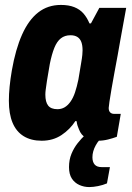

<svg xmlns="http://www.w3.org/2000/svg" viewBox="-20 -559 536 779"><path d="M149 12Q106 12 76 -6.5Q46 -25 31 -61Q16 -97 16 -150Q16 -177 19 -207.5Q22 -238 28 -273Q43 -359 69.5 -418.5Q96 -478 135 -508.5Q174 -539 227 -539Q259 -539 281.5 -530Q304 -521 318.5 -504.5Q333 -488 343 -464H349L383 -527H492L468 -395Q464 -370 457.5 -335.5Q451 -301 444.5 -265.5Q438 -230 432.5 -198.5Q427 -167 424 -146Q421 -125 421 -121Q421 -109 427 -103Q433 -97 443 -97H470L454 -4Q438 2 418 7Q398 12 378 12Q351 12 330 1Q309 -10 300 -35Q297 -42 294.5 -49.5Q292 -57 291 -67L286 -68Q264 -34 229.5 -11Q195 12 149 12ZM213 -116Q229 -116 242 -123.5Q255 -131 266 -146.5Q277 -162 284.5 -184.5Q292 -207 298 -236Q305 -279 309 -302Q313 -325 314 -336.5Q315 -348 315 -355Q315 -375 310 -388.5Q305 -402 294 -409Q283 -416 266 -416Q243 -416 227 -403.5Q211 -391 200.5 -365Q190 -339 182 -299Q174 -255 170.5 -231Q167 -207 165.5 -195.5Q164 -184 164 -175Q164 -145 175.5 -130.5Q187 -116 213 -116ZM342 200Q321 200 302 191.5Q283 183 271.5 165.5Q260 148 260 119Q260 89 270 65Q280 41 295 22Q310 3 326 -12H403L402 -8Q382 6 368.5 30.5Q355 55 355 79Q355 98 364 108.5Q373 119 392 119H426L414 185Q398 192 378 196Q358 200 342 200Z"/></svg>

Font: Archivo Condensed ExtraBold
Style: Italic
Weight: 800
Width: 3
Italic angle: -10°
Designer: Hector Gatti
Foundry: Omnibus-Type
Version: Version 2.001